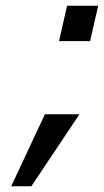

<svg xmlns="http://www.w3.org/2000/svg" viewBox="-20 -520 361 667"><path d="M185 -377 213 -500H321L293 -377ZM89 127H19L136 -123H256Z"/></svg>

Font: Perun
Style: Italic
Weight: 400
Italic angle: -12°
Foundry: Copyright (c) Stefan Peev, Context Ltd, 2016
Version: Version 1.027